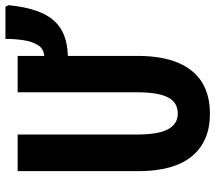

<svg xmlns="http://www.w3.org/2000/svg" viewBox="-64 -736 810 723"><g transform="rotate(-90 341.5 -375.0)"><path d="M492 -614Q519 -616 532.5 -637.5Q546 -659 551 -691.5Q556 -724 556 -760H677L683 -748Q677 -688 662.5 -645.5Q648 -603 624.5 -577Q601 -551 568 -538.5Q535 -526 492 -525V-263Q492 -173 467 -112Q442 -51 393.5 -20.5Q345 10 274 10Q170 10 114 -58Q58 -126 58 -260V-714H196V-264Q196 -184 216 -147.5Q236 -111 275 -111Q302 -111 320 -127Q338 -143 346.5 -177Q355 -211 355 -265V-714H492Z"/></g></svg>

Font: Noto Sans Display ExtraCondensed
Style: Bold
Weight: 700
Width: 2
Designer: Monotype Design Team
Foundry: Monotype Imaging Inc.
Version: Version 2.003